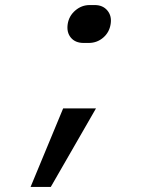

<svg xmlns="http://www.w3.org/2000/svg" viewBox="-20 -580 640 760"><path d="M311 -410Q278 -410 260.5 -431Q243 -452 248 -485Q253 -517 278 -538.5Q303 -560 335 -560H355Q387 -560 405 -538.5Q423 -517 418 -485Q413 -452 388.5 -431Q364 -410 331 -410ZM101 160 230 -151H360L181 160Z"/></svg>

Font: JetBrains Mono NL
Style: Italic
Weight: 400
Italic angle: -9°
Monospace: yes
Designer: Philipp Nurullin, Konstantin Bulenkov
Foundry: JetBrains
Version: Version 2.305; ttfautohint (v1.8.4.7-5d5b)